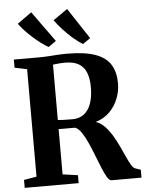

<svg xmlns="http://www.w3.org/2000/svg" viewBox="-64 -1058 838 1108"><g transform="rotate(-5 355.0 -503.5)"><path d="M33.5 0V-46L107 -58.5V-681L35.5 -696V-743H178Q209 -743 235.2 -744.8Q261.5 -746.5 287.2 -748.2Q313 -750 343.5 -750Q446.5 -750 507.8 -728Q569 -706 595.8 -662.2Q622.5 -618.5 622.5 -553Q622.5 -510.5 606.2 -467.8Q590 -425 557.5 -391.8Q525 -358.5 475 -343Q503 -334 526 -310.2Q549 -286.5 567.8 -255.2Q586.5 -224 602.2 -190.8Q618 -157.5 631 -128.2Q644 -99 655.8 -79.5Q667.5 -60 678.5 -56.5L710 -46V0H536.5Q524 0 511.2 -21.2Q498.5 -42.5 484.5 -76.8Q470.5 -111 455.2 -150.2Q440 -189.5 423.8 -225.8Q407.5 -262 390 -287.8Q372.5 -313.5 353.5 -320.5Q343.5 -320.5 330.5 -320.5Q317.5 -320.5 304 -320.5Q290.5 -320.5 278.2 -320.5Q266 -320.5 258 -321V-58.5L346 -46V0ZM343 -370.5Q381.5 -370.5 408.8 -390.8Q436 -411 450.2 -450Q464.5 -489 464.5 -546Q464.5 -594.5 451.2 -629Q438 -663.5 408.2 -681.5Q378.5 -699.5 328 -699.5Q311 -699.5 298.5 -698.5Q286 -697.5 276.2 -696.2Q266.5 -695 258 -694V-373.5Q268 -372 284.8 -371.5Q301.5 -371 318 -370.8Q334.5 -370.5 343 -370.5ZM241.5 -798Q223 -808 199.8 -825.5Q176.5 -843 152.8 -864.2Q129 -885.5 109 -907Q89 -928.5 76.5 -947L159 -1006L286.5 -829L242.5 -798ZM441 -798Q415.5 -812.5 385.2 -838.8Q355 -865 327.8 -895Q300.5 -925 284 -949L367 -1007L485 -828L442 -798Z"/></g></svg>

Font: Merriweather 60pt
Style: Bold
Weight: 700
Version: Version 2.100